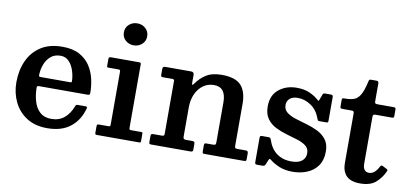

<svg xmlns="http://www.w3.org/2000/svg" viewBox="-72 -1009 2702 1265"><g transform="rotate(10 1279.0 -377.0)"><path d="M39 -250Q39 -330 67.8 -394Q96.5 -458 154.2 -495.5Q212 -533 298.5 -533Q368.5 -533 413.8 -508Q459 -483 484.8 -443Q510.5 -403 520.8 -356.2Q531 -309.5 531 -266.5Q531 -256 527.5 -253.2Q524 -250.5 513.5 -250.5H191.5Q182.5 -250.5 179.2 -247.5Q176 -244.5 176.5 -236Q177.5 -186.5 190.2 -144.8Q203 -103 231.2 -77.5Q259.5 -52 306.5 -52Q359 -52 393.8 -81.2Q428.5 -110.5 447.5 -161Q450 -166.5 452.2 -169.8Q454.5 -173 462.5 -173H514.5Q528.5 -173 526 -162Q504.5 -80 445.5 -33.5Q386.5 13 291.5 13Q208.5 13 152.2 -23.5Q96 -60 67.5 -120Q39 -180 39 -250ZM192.5 -311.5H384.5Q394.5 -311.5 396.5 -313Q398.5 -314.5 398.5 -321Q398 -352.5 387.2 -387.8Q376.5 -423 354 -447.8Q331.5 -472.5 296.5 -472.5Q257 -472.5 231.2 -450.8Q205.5 -429 192.5 -395.2Q179.5 -361.5 178.5 -326Q178 -317.5 180 -314.5Q182 -311.5 192.5 -311.5Z M679.5 -697Q679.5 -729.5 702.5 -750Q725.5 -770.5 757.5 -770.5Q789.5 -770.5 812.5 -750Q835.5 -729.5 835.5 -697Q835.5 -664.5 812.5 -644Q789.5 -623.5 757.5 -623.5Q725.5 -623.5 702.5 -644Q679.5 -664.5 679.5 -697ZM688.5 -450H621Q613.5 -450 611.5 -452Q609.5 -454 609.5 -461.5V-506.5Q609.5 -520 622.5 -520H815Q825.5 -520 825.5 -509.5V-82Q825.5 -70 836 -70H903Q910.5 -70 913 -68.5Q915.5 -67 915.5 -59.5V-13Q915.5 -5 913.5 -2.5Q911.5 0 903 0H624Q615.5 0 612.5 -2Q609.5 -4 609.5 -12V-55Q609.5 -65 612.8 -67.5Q616 -70 625 -70H687.5Q695.5 -70 697.5 -72.5Q699.5 -75 699.5 -83V-437.5Q699.5 -450 688.5 -450Z M1045 -450H985Q975.5 -450 973 -453.2Q970.5 -456.5 970.5 -466.5V-504Q970.5 -520 987 -520H1161Q1180.5 -520 1180.5 -500.5V-454Q1180.5 -434.5 1183.8 -434.2Q1187 -434 1193.5 -443Q1218.5 -480.5 1258.8 -506.8Q1299 -533 1363.5 -533Q1456.5 -533 1494 -491.2Q1531.5 -449.5 1531.5 -369V-92Q1531.5 -78.5 1534.2 -74.2Q1537 -70 1551 -70H1607Q1621.5 -70 1621.5 -54V-15.5Q1621.5 -4 1617.2 -2Q1613 0 1601.5 0H1341Q1331.5 0 1329.5 -3.8Q1327.5 -7.5 1327.5 -18V-53Q1327.5 -62 1329.8 -66Q1332 -70 1341 -70H1385Q1397.5 -70 1401.5 -73.2Q1405.5 -76.5 1405.5 -89.5V-356.5Q1405.5 -458 1325.5 -458Q1285.5 -458 1254 -435.8Q1222.5 -413.5 1204.5 -374Q1186.5 -334.5 1186.5 -283V-90Q1186.5 -78.5 1190.5 -74.2Q1194.5 -70 1206.5 -70H1246Q1256.5 -70 1260.5 -67Q1264.5 -64 1264.5 -52.5V-16Q1264.5 -6 1260.5 -3Q1256.5 0 1247 0H985Q975 0 972.8 -3.5Q970.5 -7 970.5 -17.5V-52.5Q970.5 -64 974.2 -67Q978 -70 989 -70H1041Q1052.5 -70 1056.5 -72.5Q1060.5 -75 1060.5 -86V-437Q1060.5 -445.5 1057 -447.8Q1053.5 -450 1045 -450Z M2034 -359Q2014 -414 1972.2 -442.2Q1930.5 -470.5 1884 -470.5Q1849 -470.5 1830.2 -453.8Q1811.5 -437 1811.5 -411Q1811.5 -380 1834.2 -362Q1857 -344 1893 -332.5Q1929 -321 1969.2 -309.8Q2009.5 -298.5 2045.2 -280.8Q2081 -263 2103.8 -233Q2126.5 -203 2126.5 -153.5Q2126.5 -97 2100.5 -59.5Q2074.5 -22 2030.2 -3.5Q1986 15 1931.5 15Q1882 15 1844.2 -0.5Q1806.5 -16 1782.5 -35.5Q1775.5 -42 1771.2 -42Q1767 -42 1763.5 -33L1750.5 -2Q1748 4 1744 7Q1740 10 1731 10H1693Q1680.5 10 1680.5 -4.5V-166Q1680.5 -175 1683 -178.5Q1685.5 -182 1694 -182H1738Q1747.5 -182 1750.2 -178.8Q1753 -175.5 1755.5 -168.5Q1774.5 -109.5 1815.2 -80Q1856 -50.5 1913.5 -50.5Q1959.5 -50.5 1983.5 -69.8Q2007.5 -89 2007.5 -121.5Q2007.5 -153 1985 -170.5Q1962.5 -188 1927.2 -199Q1892 -210 1852.5 -221.2Q1813 -232.5 1777.8 -250.2Q1742.5 -268 1720 -299.2Q1697.5 -330.5 1697.5 -382Q1697.5 -455 1746 -495Q1794.5 -535 1866 -535Q1916 -535 1952.2 -518.8Q1988.5 -502.5 2009.5 -483Q2017 -476 2019.5 -474.8Q2022 -473.5 2026.5 -485.5L2039 -519Q2042 -525.5 2045.2 -527.8Q2048.5 -530 2058.5 -530H2095.5Q2108.5 -530 2108.5 -516V-357.5Q2108.5 -349 2106 -346.5Q2103.5 -344 2095 -344H2052Q2041 -344 2038.8 -347.8Q2036.5 -351.5 2034 -359Z M2545.5 -96Q2526.5 -52.5 2490 -19.5Q2453.5 13.5 2384.5 13.5Q2320.5 13.5 2291.8 -17Q2263 -47.5 2263 -101V-432.5Q2263 -442 2260 -446Q2257 -450 2247.5 -450H2186.5Q2176.5 -450 2173.2 -452.8Q2170 -455.5 2170 -465.5V-505Q2170 -515.5 2173 -517.8Q2176 -520 2186 -520Q2223 -520 2248 -528Q2273 -536 2290.5 -564.8Q2308 -593.5 2322 -656.5Q2324 -665.5 2326.2 -668.8Q2328.5 -672 2340.5 -672H2375Q2389 -672 2389 -657V-537Q2389 -526 2393 -523Q2397 -520 2407.5 -520H2514.5Q2524 -520 2527 -517Q2530 -514 2530 -504.5V-462.5Q2530 -454 2526.2 -452Q2522.5 -450 2514.5 -450H2408Q2398.5 -450 2393.8 -447Q2389 -444 2389 -433.5V-121Q2389 -65.5 2430.5 -65.5Q2467.5 -65.5 2494.5 -117.5Q2498.5 -125 2501.5 -126.8Q2504.5 -128.5 2513.5 -125L2536.5 -113Q2544 -109.5 2546.5 -106.2Q2549 -103 2545.5 -96Z"/></g></svg>

Font: Besley SemiBold
Style: Regular
Weight: 600
Designer: Owen Earl
Foundry: indestructible type*
Version: Version 2.001; ttfautohint (v1.8.3)